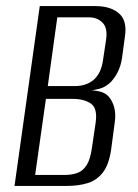

<svg xmlns="http://www.w3.org/2000/svg" viewBox="-20 -611 452 631"><path d="M27.7 0 110.7 -591H293.6Q342.8 -591 370.5 -567.5Q398.2 -544 390.8 -492.8L381.1 -421Q377.1 -393.2 365.6 -371.7Q354.2 -350.2 339.1 -336.6Q322.8 -323 303 -318.3Q283.2 -313.6 269.8 -313L269.5 -314.6Q289.9 -314.6 308.1 -310.2Q326.2 -305.9 337.3 -293.4Q349.8 -279 355.5 -257.7Q361.2 -236.3 356.9 -207L345.5 -121.4Q338.5 -70.9 318.6 -44.8Q298.6 -18.7 268.7 -9.4Q238.8 0 200.2 0ZM95.5 -36.1H193.1Q216.5 -36.1 234.7 -42.8Q252.8 -49.4 265 -68.7Q277.2 -88.1 282.3 -126.2L294.2 -207Q301.3 -254.9 278.8 -270.5Q256.3 -286 219.7 -286H130.9ZM137 -328.1H225Q265.3 -328.1 289.1 -349.9Q312.9 -371.7 318.6 -413.7L328.8 -481.7Q334.2 -519 317 -536.5Q299.8 -554 272.5 -554H168.3Z"/></svg>

Font: Alumni Sans SC Thin
Style: Italic
Weight: 100
Italic angle: -8°
Designer: Robert E. Leuschke
Foundry: Robert E. Leuschke
Version: Version 1.016